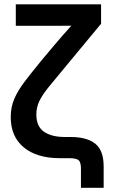

<svg xmlns="http://www.w3.org/2000/svg" viewBox="-20 -748 533 908"><path d="M362.8 140.1V49.3Q362.8 19 351.6 9.5Q340.3 0 306.2 0H262.2Q154.3 0 92.5 -51Q30.8 -102.1 30.8 -194.3Q30.8 -241.2 47.6 -280.5Q64.5 -319.8 97.2 -362.8Q129.9 -405.8 177.2 -463.4L243.7 -542.5Q259.8 -561.5 278.6 -583Q297.4 -604.5 317.4 -626.5Q287.6 -626 258.1 -626Q228.5 -626 198.7 -626H54.7V-727.5H458V-635.7L288.1 -430.7Q240.2 -373.5 210.2 -336.4Q180.2 -299.3 166 -269.8Q151.9 -240.2 151.9 -206.5Q151.9 -149.9 188 -125Q224.1 -100.1 286.6 -100.1H314Q391.6 -100.1 430.9 -68.1Q470.2 -36.1 470.2 38.6V140.1Z"/></svg>

Font: Inter Display SemiBold
Style: Regular
Weight: 600
Designer: Rasmus Andersson
Foundry: rsms
Version: Version 4.001;git-9221beed3